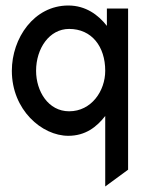

<svg xmlns="http://www.w3.org/2000/svg" viewBox="-20 -482 518 697"><path d="M23 -225C23 -83 132 11 228 11C290 11 331 -21 362 -61V195L445 134V-451H368V-388C337 -428 291 -462 228 -462C103 -462 23 -343 23 -225ZM111 -225C111 -306 159 -377 231 -377C313 -377 362 -313 362 -225C362 -152 312 -78 231 -78C155 -78 111 -151 111 -225Z"/></svg>

Font: Charger Pro
Style: BdNar
Weight: 700
Designer: Jasper
Foundry: Cannot Into Space Fonts
Version: Version 1.09